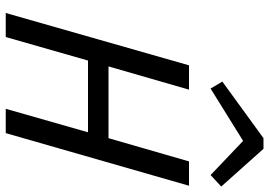

<svg xmlns="http://www.w3.org/2000/svg" viewBox="-158 -804 961 686"><g transform="rotate(90 323.0 -460.5)"><path d="M271 -773.9 473.1 -920.9H511.2L646 -770L605 -731.9L482.9 -848.1L295.9 -731.9ZM212.9 -654.8H299.8L216.8 -367.2H473.1L556.2 -654.8H643.1L455.1 0H368.2L452.1 -293.9H195.8L111.8 0H25.9Z"/></g></svg>

Font: IntelOne Mono
Style: Italic
Weight: 400
Italic angle: -16°
Designer: Fred Shallcrass
Foundry: Frere-Jones Type LLC
Version: Version 1.200;hotconv 1.1.0;makeotfexe 2.6.0;FJTRelease1.2